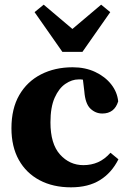

<svg xmlns="http://www.w3.org/2000/svg" viewBox="-20 -787 553 822"><path d="M284 15Q207 15 149.5 -15.5Q92 -46 60.5 -102.5Q29 -159 29 -238Q29 -322 62.5 -380Q96 -438 155.5 -468.5Q215 -499 291 -499Q345 -499 387.5 -479Q430 -459 456 -426Q482 -393 486 -353Q470 -301 418 -301Q389 -301 367 -322Q345 -343 341 -396L335 -446Q331 -447 326 -447Q321 -447 316 -447Q288 -447 260 -428Q232 -409 214 -368.5Q196 -328 196 -263Q196 -171 237 -125.5Q278 -80 337 -80Q371 -80 399.5 -92.5Q428 -105 453 -133L487 -105Q458 -47 408 -16Q358 15 284 15ZM167 -767 290 -663 413 -767 452 -735 333 -565H247L128 -735Z"/></svg>

Font: Source Serif 4
Style: Bold
Weight: 700
Designer: Frank Grießhammer
Foundry: Adobe
Version: Version 4.005;hotconv 1.1.0;makeotfexe 2.6.0